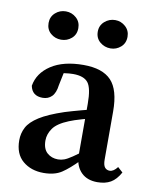

<svg xmlns="http://www.w3.org/2000/svg" viewBox="-78 -717 633 788"><g transform="rotate(10 239.0 -322.5)"><path d="M157 12Q105 12 70.5 -17Q36 -46 36 -103Q36 -132 49 -157Q62 -182 97.5 -204.5Q133 -227 199 -249Q228 -258 269 -269Q310 -280 344 -287V-251Q312 -243 277 -233Q242 -223 223 -215Q176 -196 159 -171.5Q142 -147 142 -121Q142 -86 160.5 -69.5Q179 -53 206 -53Q219 -53 231.5 -57.5Q244 -62 264 -75.5Q284 -89 320 -115L331 -65H299Q261 -26 232 -7Q203 12 157 12ZM381 11Q339 11 314.5 -13Q290 -37 287 -79V-299Q287 -364 269.5 -386.5Q252 -409 207 -409Q191 -409 170.5 -406Q150 -403 123 -394L172 -426L157 -354Q153 -321 138 -306Q123 -291 100 -291Q56 -291 48 -332Q57 -386 108 -419.5Q159 -453 243 -453Q322 -453 358.5 -414.5Q395 -376 395 -286V-86Q395 -63 402.5 -53.5Q410 -44 423 -44Q439 -44 455 -65L476 -46Q459 -15 436.5 -2Q414 11 381 11ZM133 -539Q108 -539 89.5 -555Q71 -571 71 -598Q71 -624 89.5 -640.5Q108 -657 133 -657Q158 -657 176.5 -640.5Q195 -624 195 -598Q195 -571 176.5 -555Q158 -539 133 -539ZM339 -539Q314 -539 295 -555Q276 -571 276 -598Q276 -624 295 -640.5Q314 -657 339 -657Q363 -657 381.5 -640.5Q400 -624 400 -598Q400 -571 381.5 -555Q363 -539 339 -539Z"/></g></svg>

Font: Lisu Bosa
Style: Bold
Weight: 700
Designer: David Morse, Annie Olsen, Victor Gaultney, Frank Grießhammer (Latin)
Foundry: SIL International
Version: Version 2.000